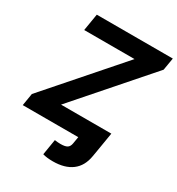

<svg xmlns="http://www.w3.org/2000/svg" viewBox="-217 -863 1117 1211"><g transform="rotate(30 342.0 -258.0)"><path d="M278.3 203.6 296.9 89.8Q320.3 93.3 339.8 93.3Q373.5 93.3 388.4 83.5Q403.3 73.7 407.2 49.3L415.5 0H11.2L25.9 -89.4L476.6 -604H109.9L130.4 -727.5H684.1L668.9 -637.7L218.8 -123.5H585L564.5 0L554.7 57.6Q542 134.8 490.2 173.6Q438.5 212.4 352.1 212.4Q307.6 212.4 278.3 203.6Z"/></g></svg>

Font: Inter
Style: Bold Italic
Weight: 700
Italic angle: -9.39999°
Designer: Rasmus Andersson
Foundry: rsms
Version: Version 4.001;git-9221beed3